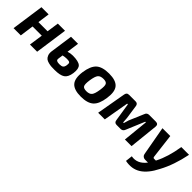

<svg xmlns="http://www.w3.org/2000/svg" viewBox="168 -1518 2741 2741"><g transform="rotate(45 1538.5 -147.0)"><path d="M567 -493 497 0H352L382 -209H196L167 0H21L91 -493H236L211 -312H396L422 -493Z M830 -493 804 -307Q852 -322 898 -322Q1014 -321 1053 -285.5Q1092 -250 1079 -152Q1066 -59 1016.5 -25.5Q967 8 857 8Q818 8 792.5 6.5Q767 5 732.5 -3.5Q698 -12 678.5 -27.5Q659 -43 646.5 -73.5Q634 -104 639 -147L688 -493ZM791 -219 781 -146Q777 -118 793.5 -108Q810 -98 847 -98Q890 -98 908.5 -112Q927 -126 933 -166Q939 -204 927 -216.5Q915 -229 872 -229Q832 -229 791 -219Z M1445 -507Q1582 -507 1636 -445Q1690 -383 1669 -240Q1650 -101 1586.5 -44Q1523 13 1389 13Q1253 13 1198 -48.5Q1143 -110 1162 -252Q1182 -392 1245.5 -449.5Q1309 -507 1445 -507ZM1443 -396Q1382 -396 1356 -365Q1330 -334 1316 -240Q1304 -155 1319 -126.5Q1334 -98 1392 -98Q1452 -98 1478 -129.5Q1504 -161 1517 -252Q1530 -338 1514.5 -367Q1499 -396 1443 -396Z M2266 -493H2400Q2454 -493 2449 -439L2403 0H2269L2308 -385H2295L2178 -106Q2162 -63 2119 -63H2038Q1992 -63 1987 -112L1944 -385H1930L1863 0H1729L1806 -440Q1810 -468 1823 -480.5Q1836 -493 1863 -493H1992Q2038 -493 2043 -444L2073 -236Q2078 -189 2079 -155H2092Q2105 -205 2115 -232L2208 -450Q2222 -493 2266 -493Z M2915 -493H3071Q3020 -240 2921 -58Q2841 102 2738 167.5Q2635 233 2496 205L2508 100Q2641 124 2735 0H2676Q2652 0 2635 -14Q2618 -28 2614 -50L2534 -493H2692L2738 -116Q2742 -100 2756 -100H2795L2799 -109Q2878 -262 2915 -493Z"/></g></svg>

Font: Exo 2.0
Style: Bold Italic
Weight: 700
Italic angle: -8°
Designer: Natanael Gama
Version: Version 1.001;PS 001.001;hotconv 1.0.70;makeotf.lib2.5.58329